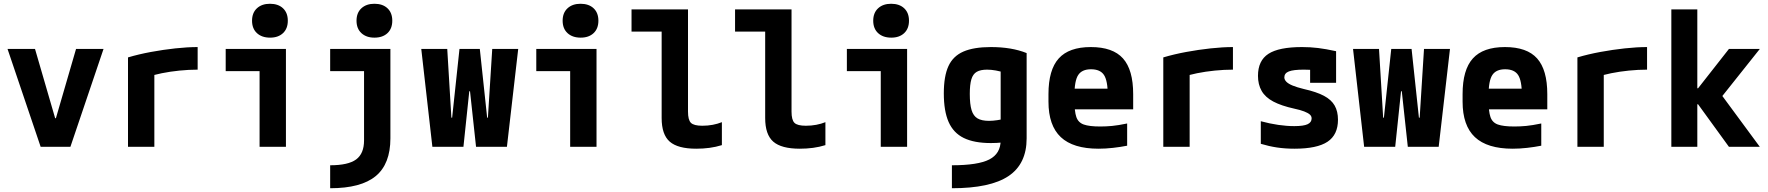

<svg xmlns="http://www.w3.org/2000/svg" viewBox="-20 -780 9390 1020"><path d="M196 0 20 -520H166L273 -152H277L384 -520H530L354 0Z M660 -475Q717 -492 782 -504Q847 -516 911.5 -523Q976 -530 1030 -530V-410Q983 -410 933.5 -405Q884 -400 839.5 -391Q795 -382 761 -370L800 -435V0H660Z M1359 0V-402H1179V-520H1499V0ZM1415 -580Q1371 -580 1345 -604Q1319 -628 1319 -670Q1319 -712 1345 -736Q1371 -760 1414 -760Q1458 -760 1483.5 -736Q1509 -712 1509 -670Q1509 -628 1483.5 -604Q1458 -580 1415 -580Z M1734 98Q1830 98 1872 67Q1914 36 1914 -34V-402H1734V-520H2054V-45Q2054 91 1976 155.5Q1898 220 1734 220ZM1969 -580Q1926 -580 1900 -604Q1874 -628 1874 -670Q1874 -712 1900 -736Q1926 -760 1969 -760Q2013 -760 2038.5 -736Q2064 -712 2064 -670Q2064 -628 2038.5 -604Q2013 -580 1969 -580Z M2277 0 2218 -520H2356L2378 -155H2382L2421 -520H2529L2568 -155H2572L2595 -520H2733L2673 0H2509L2477 -295H2473L2442 0Z M3009 0V-402H2829V-520H3149V0ZM3065 -580Q3021 -580 2995 -604Q2969 -628 2969 -670Q2969 -712 2995 -736Q3021 -760 3064 -760Q3108 -760 3133.5 -736Q3159 -712 3159 -670Q3159 -628 3133.5 -604Q3108 -580 3065 -580Z M3679 10Q3581 10 3538 -27.5Q3495 -65 3495 -153V-612H3335V-730H3635V-187Q3635 -143 3650.5 -127.5Q3666 -112 3711 -112Q3740 -112 3766.5 -117Q3793 -122 3815 -131V-9Q3783 1 3749 5.5Q3715 10 3679 10Z M4229 10Q4131 10 4088 -27.5Q4045 -65 4045 -153V-612H3885V-730H4185V-187Q4185 -143 4200.5 -127.5Q4216 -112 4261 -112Q4290 -112 4316.5 -117Q4343 -122 4365 -131V-9Q4333 1 4299 5.5Q4265 10 4229 10Z M4659 0V-402H4479V-520H4799V0ZM4715 -580Q4671 -580 4645 -604Q4619 -628 4619 -670Q4619 -712 4645 -736Q4671 -760 4714 -760Q4758 -760 4783.5 -736Q4809 -712 4809 -670Q4809 -628 4783.5 -604Q4758 -580 4715 -580Z M5037 98Q5176 98 5236 67Q5296 36 5296 -35V-462L5332 -390Q5295 -401 5270.5 -405.5Q5246 -410 5224 -410Q5189 -410 5169 -398.5Q5149 -387 5140.5 -359Q5132 -331 5132 -281Q5132 -226 5141.5 -195Q5151 -164 5173 -151Q5195 -138 5234 -138Q5254 -138 5277.5 -141.5Q5301 -145 5337 -152L5360 -30Q5334 -26 5304.5 -23Q5275 -20 5244 -20Q5155 -20 5100 -47Q5045 -74 5019.5 -132Q4994 -190 4994 -284Q4994 -375 5018.5 -428.5Q5043 -482 5098 -506Q5153 -530 5244 -530Q5355 -530 5434 -498V-45Q5434 91 5337.5 155.5Q5241 220 5037 220Z M5816 10Q5681 10 5615.5 -51.5Q5550 -113 5550 -240V-280Q5550 -409 5604.5 -469.5Q5659 -530 5775 -530Q5892 -530 5946 -469.5Q6000 -409 6000 -280V-199H5623V-309H5893L5865 -274Q5865 -351 5845 -381.5Q5825 -412 5776 -412Q5728 -412 5708 -381.5Q5688 -351 5688 -274V-246Q5688 -188 5698 -158.5Q5708 -129 5737.5 -118.5Q5767 -108 5825 -108Q5856 -108 5888 -111Q5920 -114 5968 -124V-6Q5933 1 5893 5.5Q5853 10 5816 10Z M6160 -475Q6217 -492 6282 -504Q6347 -516 6411.5 -523Q6476 -530 6530 -530V-410Q6483 -410 6433.5 -405Q6384 -400 6339.5 -391Q6295 -382 6261 -370L6300 -435V0H6160Z M6857 10Q6807 10 6764 3.5Q6721 -3 6678 -16V-136Q6726 -123 6771 -116.5Q6816 -110 6856 -110Q6905 -110 6926.5 -120Q6948 -130 6948 -151Q6948 -163 6938.5 -171.5Q6929 -180 6908.5 -188Q6888 -196 6855 -203Q6787 -218 6744.5 -240.5Q6702 -263 6682.5 -297Q6663 -331 6663 -377Q6663 -458 6718.5 -494Q6774 -530 6897 -530Q6941 -530 6982 -525Q7023 -520 7078 -508V-340H6940V-480L6999 -405Q6967 -408 6945 -409Q6923 -410 6906 -410Q6851 -410 6827 -400.5Q6803 -391 6803 -369Q6803 -357 6813.5 -346Q6824 -335 6847 -325.5Q6870 -316 6907 -307Q6974 -292 7013.5 -271Q7053 -250 7070.5 -219Q7088 -188 7088 -144Q7088 -64 7032.5 -27Q6977 10 6857 10Z M7227 0 7168 -520H7306L7328 -155H7332L7371 -520H7479L7518 -155H7522L7545 -520H7683L7623 0H7459L7427 -295H7423L7392 0Z M8016 10Q7881 10 7815.5 -51.5Q7750 -113 7750 -240V-280Q7750 -409 7804.5 -469.5Q7859 -530 7975 -530Q8092 -530 8146 -469.5Q8200 -409 8200 -280V-199H7823V-309H8093L8065 -274Q8065 -351 8045 -381.5Q8025 -412 7976 -412Q7928 -412 7908 -381.5Q7888 -351 7888 -274V-246Q7888 -188 7898 -158.5Q7908 -129 7937.5 -118.5Q7967 -108 8025 -108Q8056 -108 8088 -111Q8120 -114 8168 -124V-6Q8133 1 8093 5.5Q8053 10 8016 10Z M8360 -475Q8417 -492 8482 -504Q8547 -516 8611.5 -523Q8676 -530 8730 -530V-410Q8683 -410 8633.5 -405Q8584 -400 8539.5 -391Q8495 -382 8461 -370L8500 -435V0H8360Z M8859 0V-730H8997V-311H9001L9165 -520H9329L9130 -270L9329 0H9165L9001 -226H8997V0Z"/></svg>

Font: M PLUS Code Latin SemiExpanded
Style: Bold
Weight: 700
Width: 6
Designer: Coji Morishita
Foundry: UNDERFOREST DESIGN
Version: Version 1.002; ttfautohint (v1.8.3)